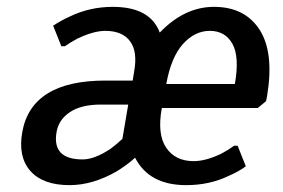

<svg xmlns="http://www.w3.org/2000/svg" viewBox="-20 -530 825 560"><path d="M183 10Q105 10 68.5 -31.5Q32 -73 45 -145Q72 -295 287 -295H367L371 -320Q382 -379 359.5 -409.5Q337 -440 287 -440Q253 -440 205 -417Q183 -405 169 -395H159L135 -455Q159 -471 184 -482Q242 -510 309 -510Q418 -510 446 -435Q518 -510 604 -510Q694 -510 737 -443.5Q780 -377 759 -250L756 -235L732 -215H452Q438 -139 464.5 -99.5Q491 -60 545 -60Q580 -60 626 -82Q648 -94 663 -105H673L697 -45Q677 -30 647 -17Q591 10 523 10Q415 10 374 -70Q351 -49 320 -30Q250 10 183 10ZM465 -285H665Q679 -364 658 -402Q637 -440 592 -440Q548 -440 513.5 -401.5Q479 -363 465 -285ZM221 -65Q255 -65 301 -95Q319 -108 337 -125L354 -225H274Q217 -225 184 -203Q151 -181 145 -145Q131 -65 221 -65Z"/></svg>

Font: Scada
Style: Italic
Weight: 400
Italic angle: -10°
Designer: Jovanny Lemonad
Foundry: Jovanny Lemonad
Version: Version 4.100;PS 004.100;hotconv 1.0.88;makeotf.lib2.5.64775